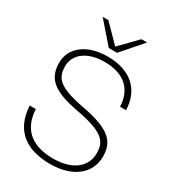

<svg xmlns="http://www.w3.org/2000/svg" viewBox="-221 -1043 1051 1171"><g transform="rotate(30 304.5 -457.0)"><path d="M320 12C481 12 578 -71 578 -187C578 -285 537 -349 323 -389C137 -424 102 -468 102 -552C102 -634 176 -694 299 -694C430 -694 511 -630 516 -504H558C555 -640 466 -732 299 -732C154 -732 60 -658 60 -552C60 -443 118 -386 306 -352C502 -316 535 -267 535 -187C535 -92 457 -26 320 -26C185 -26 86 -83 78 -235H35C45 -60 157 12 320 12ZM150 -926 277 -780H336L463 -926H423L307 -807L190 -926Z"/></g></svg>

Font: Aspekta 150
Style: Regular
Weight: 150
Designer: Ivo Dolenc
Version: Version 2.000